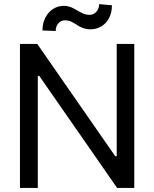

<svg xmlns="http://www.w3.org/2000/svg" viewBox="-20 -923 758 943"><path d="M639.5 0H555.2L172.7 -550.4H165.7V0H78V-707.2H163L546.3 -155.4H553.2V-707.2H639.5ZM294.2 -894.3Q306.6 -894.3 317.7 -891.2Q328.7 -888.1 337.2 -883.8Q345.6 -879.5 359.8 -871.5Q378.5 -860.5 391.2 -855.3Q404 -850.1 419.9 -850.1Q432.7 -850.1 443.5 -857Q454.4 -864 460.6 -876Q466.9 -888.1 466.9 -902.6L529.7 -897.1Q529.7 -861.5 515.9 -834.8Q502.1 -808 477.9 -793.5Q453.7 -779 424 -779Q408.5 -779 396.6 -782.5Q384.7 -785.9 375.9 -790.2Q367.1 -794.5 355 -802.5Q339.1 -812.8 327 -818Q314.9 -823.2 298.3 -823.2Q279 -823.2 266.2 -808Q253.5 -792.8 253.5 -770.7L188.5 -773.5Q188.5 -808.4 202.7 -836.2Q216.9 -864 240.8 -879.1Q264.8 -894.3 294.2 -894.3Z"/></svg>

Font: Pretendard Variable
Style: Regular
Weight: 400
Designer: Base glyphs from Inter by Rasmus Andersson; Hangul glyphs from Noto Sans CJK(Source Han Sans) by Jang Soo-young and Kang
Foundry: Kil Hyung-jin
Version: Version 1.100;FEAKit 1.0